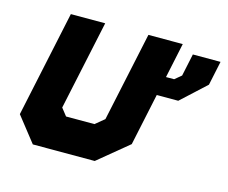

<svg xmlns="http://www.w3.org/2000/svg" viewBox="-82 -652 909 764"><g transform="rotate(15 373.0 -270.0)"><path d="M632 -510.5H746L725 -411L623.5 -317.5H535L489.5 -103L364.5 0H109.5L28.5 -103L121.5 -540H263L184.5 -172L208.5 -141.5H325.5L362.5 -172L441 -540H582.5L552 -396H585.5L612.5 -418.5Z"/></g></svg>

Font: Tourney Expanded Black
Style: Italic
Weight: 900
Width: 7
Italic angle: -12°
Designer: Tyler Finck
Foundry: Etcetera Type Co
Version: Version 1.010; ttfautohint (v1.8.3)